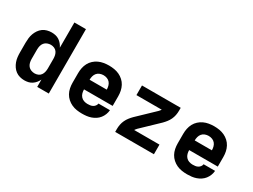

<svg xmlns="http://www.w3.org/2000/svg" viewBox="-52 -1313 2505 1898"><g transform="rotate(30 1200.0 -363.5)"><path d="M245 8Q219 8 193 1Q167 -6 146 -21.5Q125 -37 110 -59Q95 -81 86 -106Q77 -131 74 -157.5Q71 -184 71 -210V-320Q71 -346 74 -372.5Q77 -399 86 -424Q95 -449 110 -471Q125 -493 146 -508.5Q167 -524 193 -531Q219 -538 245 -538Q268 -538 290 -533Q312 -528 331 -515.5Q350 -503 364.5 -485.5Q379 -468 389 -447V-735H521V0H389V-83Q379 -62 364.5 -44.5Q350 -27 331 -14.5Q312 -2 290 3Q268 8 245 8ZM299 -102Q319 -102 338 -110Q357 -118 368.5 -134Q380 -150 384.5 -170Q389 -190 389 -210V-320Q389 -340 384.5 -360Q380 -380 368.5 -396Q357 -412 338 -420Q319 -428 299 -428Q279 -428 259 -420.5Q239 -413 226 -397Q213 -381 208 -360.5Q203 -340 203 -320V-210Q203 -190 208 -169.5Q213 -149 226 -133Q239 -117 259 -109.5Q279 -102 299 -102Z M903 8Q873 8 843 3.5Q813 -1 785.5 -13.5Q758 -26 735 -46.5Q712 -67 697.5 -93.5Q683 -120 677 -150Q671 -180 671 -210V-320Q671 -350 677 -379.5Q683 -409 697 -435.5Q711 -462 733.5 -482.5Q756 -503 783 -515.5Q810 -528 840 -533Q870 -538 900 -538Q930 -538 960 -533Q990 -528 1017 -515.5Q1044 -503 1066.5 -482.5Q1089 -462 1103 -435.5Q1117 -409 1123 -379.5Q1129 -350 1129 -320V-210H1074H802Q802 -189 807.5 -168.5Q813 -148 827 -132Q841 -116 861.5 -109Q882 -102 903 -102Q918 -102 933 -104Q948 -106 961.5 -113Q975 -120 984.5 -132.5Q994 -145 996 -160H1127Q1125 -134 1115.5 -109.5Q1106 -85 1090 -64.5Q1074 -44 1052 -29.5Q1030 -15 1005.5 -6.5Q981 2 955 5Q929 8 903 8ZM802 -320H998Q998 -341 992.5 -361.5Q987 -382 974 -397.5Q961 -413 941 -420.5Q921 -428 900 -428Q879 -428 859 -420.5Q839 -413 826 -397.5Q813 -382 807.5 -361.5Q802 -341 802 -320Z M1279 0V-33Q1279 -59 1284 -84.5Q1289 -110 1300 -133.5Q1311 -157 1327 -177.5Q1343 -198 1361 -216L1547 -394Q1553 -400 1558 -406.5Q1563 -413 1568 -420H1279V-530H1721V-497Q1721 -471 1716 -445.5Q1711 -420 1700 -396.5Q1689 -373 1673 -352.5Q1657 -332 1639 -314L1453 -136Q1447 -130 1442 -123.5Q1437 -117 1432 -110H1721V0Z M2103 8Q2073 8 2043 3.5Q2013 -1 1985.5 -13.5Q1958 -26 1935 -46.5Q1912 -67 1897.5 -93.5Q1883 -120 1877 -150Q1871 -180 1871 -210V-320Q1871 -350 1877 -379.5Q1883 -409 1897 -435.5Q1911 -462 1933.5 -482.5Q1956 -503 1983 -515.5Q2010 -528 2040 -533Q2070 -538 2100 -538Q2130 -538 2160 -533Q2190 -528 2217 -515.5Q2244 -503 2266.5 -482.5Q2289 -462 2303 -435.5Q2317 -409 2323 -379.5Q2329 -350 2329 -320V-210H2274H2002Q2002 -189 2007.5 -168.5Q2013 -148 2027 -132Q2041 -116 2061.5 -109Q2082 -102 2103 -102Q2118 -102 2133 -104Q2148 -106 2161.5 -113Q2175 -120 2184.5 -132.5Q2194 -145 2196 -160H2327Q2325 -134 2315.5 -109.5Q2306 -85 2290 -64.5Q2274 -44 2252 -29.5Q2230 -15 2205.5 -6.5Q2181 2 2155 5Q2129 8 2103 8ZM2002 -320H2198Q2198 -341 2192.5 -361.5Q2187 -382 2174 -397.5Q2161 -413 2141 -420.5Q2121 -428 2100 -428Q2079 -428 2059 -420.5Q2039 -413 2026 -397.5Q2013 -382 2007.5 -361.5Q2002 -341 2002 -320Z"/></g></svg>

Font: Iosevka Curly XBdEx
Style: Regular
Weight: 800
Width: 7
Monospace: yes
Designer: Belleve Invis
Foundry: Belleve Invis
Version: Version 11.1.0; ttfautohint (v1.8.3)